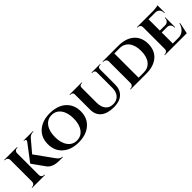

<svg xmlns="http://www.w3.org/2000/svg" viewBox="250 -1758 2914 2914"><g transform="rotate(-45 1706.5 -301.0)"><path d="M311.5 -9.8V0H35.6V-9.8H45.9Q68.8 -9.8 85 -25.1Q101.1 -40.5 101.6 -63V-537.1Q101.1 -559.6 85 -575Q68.8 -590.3 45.9 -590.3H35.2V-600.1H312V-590.3H301.3Q278.8 -590.3 262.5 -575.2Q246.1 -560.1 245.6 -538.1V-63Q246.1 -40.5 262.2 -25.1Q278.3 -9.8 301.3 -9.8ZM395 -359.4 605.5 -66.9Q626 -38.1 647 -23.9Q668 -9.8 695.3 -9.3V0H618.2Q478.5 0 419.9 -77.1Q413.1 -86.9 375.7 -138.9Q338.4 -190.9 306.6 -235.4Q274.9 -279.8 274.9 -280.3L480.5 -551.8Q491.2 -565.9 484.4 -578.6Q477.5 -591.3 460 -591.3H451.7V-600.1H655.3V-591.3H651.4Q597.2 -591.3 561 -555.2Z M1025.9 -612.8Q1131.8 -612.8 1211.9 -575.2Q1292 -537.6 1336.2 -466.3Q1380.4 -395 1380.4 -299.8Q1380.4 -156.2 1283.2 -71.5Q1186 13.2 1025.9 13.2Q866.2 13.2 769.3 -71.5Q672.4 -156.2 672.4 -299.8Q672.4 -443.8 769.3 -528.3Q866.2 -612.8 1025.9 -612.8ZM1025.9 -26.4Q1117.7 -26.4 1172.1 -100.1Q1226.6 -173.8 1226.6 -299.8Q1226.6 -426.3 1172.1 -499.8Q1117.7 -573.2 1025.9 -573.2Q934.6 -573.2 880.1 -499.8Q825.7 -426.3 825.7 -299.8Q825.7 -173.8 880.1 -100.1Q934.6 -26.4 1025.9 -26.4Z M1910.2 -600.1H2095.2V-589.8H2081.5Q2062.5 -589.8 2049.3 -578.4Q2036.1 -566.9 2035.6 -548.8V-218.3Q2035.6 -109.4 1969.7 -48.1Q1903.8 13.2 1784.2 13.2Q1642.1 13.2 1569.6 -46.9Q1497.1 -106.9 1497.1 -216.3V-547.9Q1497.1 -566.4 1483.9 -578.1Q1470.7 -589.8 1451.7 -589.8H1438V-600.1H1700.7V-589.8H1686.5Q1667.5 -589.8 1654.5 -578.1Q1641.6 -566.4 1641.6 -547.9V-222.7Q1641.6 -130.9 1684.3 -78.9Q1727.1 -26.9 1802.7 -26.9Q1880.9 -26.9 1924.8 -75.7Q1968.8 -124.5 1969.7 -211.4V-548.3Q1969.2 -566.9 1956.3 -578.4Q1943.4 -589.8 1924.3 -589.8H1910.2Z M2147 -600.1H2484.9Q2646 -600.1 2737.3 -520.3Q2828.6 -440.4 2828.6 -299.3Q2828.6 -158.2 2737.3 -79.1Q2646 0 2484.9 0H2147.5V-9.8H2159.7Q2182.6 -9.8 2199 -25.6Q2215.3 -41.5 2215.8 -64V-538.1Q2214.8 -560.5 2198.5 -575.2Q2182.1 -589.8 2158.7 -589.8H2147ZM2360.4 -560.5V-40H2473.1Q2567.4 -40 2621.6 -108.9Q2675.8 -177.7 2675.8 -299.3Q2675.8 -421.9 2621.6 -491.2Q2567.4 -560.5 2473.1 -560.5Z M3393.1 -184.1 3354.5 0H3352.1H2883.8V-10.3H2896Q2918 -10.3 2933.8 -25.4Q2949.7 -40.5 2950.2 -62.5V-538.1Q2949.7 -560.5 2934.1 -575.4Q2918.5 -590.3 2896 -590.3H2883.8V-600.1H3235.8Q3262.7 -600.1 3294.9 -605Q3327.1 -609.9 3339.8 -615.2V-456.1H3329.6V-465.3Q3329.6 -508.8 3305.4 -534.2Q3281.2 -559.6 3238.3 -560.1H3094.2V-317.4H3208Q3242.7 -317.9 3263.7 -340.1Q3284.7 -362.3 3284.7 -396.5V-402.8H3294.9V-191.4H3284.7V-198.2Q3284.7 -231.9 3264.2 -254.2Q3243.7 -276.4 3209.5 -277.3H3094.2V-40H3214.8Q3276.9 -40.5 3320.1 -78.4Q3363.3 -116.2 3383.3 -184.1Z"/></g></svg>

Font: Cinzel Bold
Style: Regular
Weight: 700
Designer: Natanael Gama
Version: Version 1.001;PS 001.001;hotconv 1.0.56;makeotf.lib2.0.21325